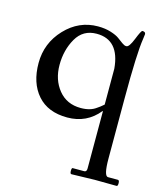

<svg xmlns="http://www.w3.org/2000/svg" viewBox="-113 -569 793 926"><g transform="rotate(15 284.0 -106.0)"><path d="M447 269 331 272Q324 272 324 257Q324 242 329 242H387Q399 242 399 225V-61H397Q337 13 240 13Q143 13 91 -46.5Q39 -106 39 -205.5Q39 -305 107.5 -377.5Q176 -450 271 -450Q307 -450 335.5 -441Q364 -432 378 -421.5Q392 -411 404.5 -402Q417 -393 425 -393H427Q441 -393 459 -438.5Q477 -484 483 -484Q499 -484 499 -472Q499 -470 496 -448Q484 -374 484 -146V152Q484 240 505 240H554Q562 240 562 255Q562 270 556 270ZM274 -414Q206 -414 172.5 -355.5Q139 -297 139 -223Q139 -149 180 -98.5Q221 -48 291 -48Q339 -48 368 -70Q383 -80 390 -86.5Q397 -93 399 -94V-273Q387 -414 274 -414Z"/></g></svg>

Font: Sedan
Style: Regular
Weight: 400
Designer: Sebastian Salazar
Foundry: Sebastian Salazar
Version: Version 1.001